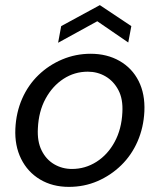

<svg xmlns="http://www.w3.org/2000/svg" viewBox="-20 -718 624 750"><path d="M249 12Q185 12 136.5 -17Q88 -46 62.5 -97.5Q37 -149 40 -215Q43 -279 66.5 -332.5Q90 -386 130.5 -425Q171 -464 223.5 -486Q276 -508 334 -508Q398 -508 447 -480Q496 -452 521.5 -401.5Q547 -351 544 -283Q541 -220 517.5 -166Q494 -112 453.5 -72.5Q413 -33 361 -10.5Q309 12 249 12ZM261 -58Q313 -58 357 -86Q401 -114 428 -164Q455 -214 458 -279Q461 -331 442.5 -366Q424 -401 392.5 -419.5Q361 -438 323 -438Q271 -438 228 -410Q185 -382 158 -332.5Q131 -283 128 -217Q125 -166 142.5 -130.5Q160 -95 191.5 -76.5Q223 -58 261 -58ZM207 -551 219 -616 370 -698 493 -616 481 -552 360 -635Z"/></svg>

Font: DM Sans 28pt
Style: Italic
Weight: 400
Italic angle: -10°
Version: Version 4.004;gftools[0.9.30]